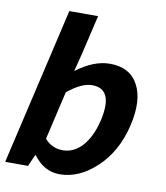

<svg xmlns="http://www.w3.org/2000/svg" viewBox="-100 -872 832 960"><g transform="rotate(10 316.5 -392.0)"><path d="M134 -59H131L105 0H-11L174 -798H320L273 -597L250 -507Q339 -574 420 -574Q523 -574 564 -496Q605 -419 575 -290Q543 -151 451 -66Q364 14 267 14Q188 14 134 -59ZM358 -151Q403 -199 424 -287Q462 -453 351 -453Q298 -453 227 -395L170 -149Q207 -107 262 -107Q316 -107 358 -151Z"/></g></svg>

Font: KaiGen Gothic CN Bold
Style: Bold
Weight: 700
Designer: Ryoko NISHIZUKA  (kana & ideographs); Paul D. Hunt (Latin, Greek & Cyrillic); Wenlong ZHANG  (bopomofo); Sandoll Communi
Foundry: Adobe Systems Incorporated
Version: Version 1.002.20150501